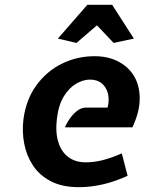

<svg xmlns="http://www.w3.org/2000/svg" viewBox="-20 -763 604 796"><path d="M307 13Q238.5 13 191.5 -11.2Q144.5 -35.5 117.2 -76.2Q90 -117 80.5 -166.8Q71 -216.5 77 -267Q87.5 -349.5 130.2 -408.5Q173 -467.5 236.2 -498.8Q299.5 -530 372 -530Q427.5 -530 470 -508.2Q512.5 -486.5 536 -447Q559.5 -407.5 559.2 -353.5Q559 -299.5 529 -235H249Q264 -269.5 287.8 -293.2Q311.5 -317 337 -317H426Q434 -347.5 427.8 -374Q421.5 -400.5 402.5 -416.8Q383.5 -433 353 -433Q325.5 -433 296.5 -416.5Q267.5 -400 245.2 -364.5Q223 -329 216 -272Q209 -214.5 221.8 -173.8Q234.5 -133 263.8 -111.5Q293 -90 335 -90Q369.5 -90 404.5 -98.8Q439.5 -107.5 485 -127L509 -34Q452 -8.5 402.8 2.2Q353.5 13 307 13ZM297 -585 220 -603 342 -743H445L535 -603L451 -585L382 -658Z"/></svg>

Font: Expletus Sans
Style: Bold Italic
Weight: 700
Italic angle: -7°
Version: Version 7.500